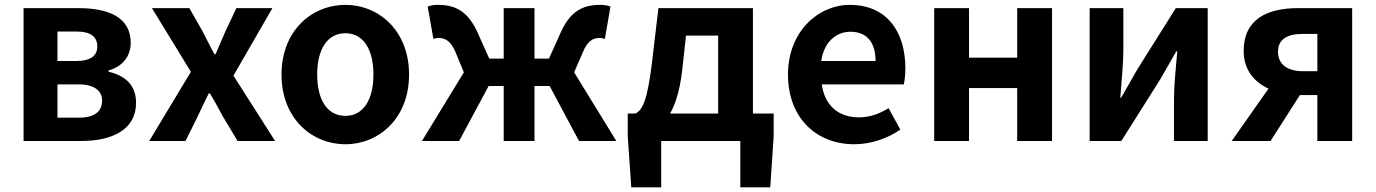

<svg xmlns="http://www.w3.org/2000/svg" viewBox="-20 -594 5796 809"><path d="M79.3 0H323.3C451 0 553.3 -46.4 553.3 -160.9C553.3 -237.6 505.1 -276.1 436.8 -292V-296.8C501.2 -314.9 530.8 -361.8 530.8 -413.4C530.8 -522.7 435.2 -559.8 310.3 -559.8H79.3ZM222.1 -336.9V-461.2H301.3C364.4 -461.2 389.9 -437.9 389.9 -398.1C389.9 -360.3 363.6 -336.9 299.1 -336.9ZM222.1 -98.3V-238.4H311.1C379 -238.4 410.2 -210.3 410.2 -170.5C410.2 -126.8 381.6 -98.3 313.9 -98.3Z M608.8 0H761.7L813 -103.4C828.5 -136.4 843.8 -169.4 859.6 -200.4H864.6C883.5 -169.4 901.6 -135.6 919 -103.4L981.1 0H1139.1L963.6 -275.3L1127.8 -559.8H975.9L929.5 -461.1C915.7 -429 901.1 -397.1 888.3 -365.5H883.5C866.7 -397.1 849.8 -429 834.1 -461.1L777.9 -559.8H620.1L784.3 -291.4Z M1435.3 13.8C1575.3 13.8 1703.6 -94.2 1703.6 -279.9C1703.6 -465.5 1575.3 -573.5 1435.3 -573.5C1294.5 -573.5 1166.2 -465.5 1166.2 -279.9C1166.2 -94.2 1294.5 13.8 1435.3 13.8ZM1435.3 -105.8C1358.4 -105.8 1316.5 -174.2 1316.5 -279.9C1316.5 -385.2 1358.4 -454 1435.3 -454C1511.4 -454 1553.5 -385.2 1553.5 -279.9C1553.5 -174.2 1511.4 -105.8 1435.3 -105.8Z M1757.9 0H1914.6L2038.9 -231.7H2102.4V0H2232.1V-231.7H2295.9L2419.7 0H2576.9L2399.2 -289.1L2435.1 -372.1C2456 -423.7 2479.9 -434.1 2507.9 -434.1C2515.9 -434.1 2521.6 -431.8 2528.6 -429.8L2552.2 -566.4C2539.6 -571.5 2525.7 -573.5 2509.9 -573.5C2435.2 -573.5 2383.1 -547.6 2341.9 -455.6L2293.2 -347.2H2232.1V-559.8H2102.4V-347.2H2041.3L1992.9 -455.6C1951.4 -547.6 1898.6 -573.5 1824.6 -573.5C1808.8 -573.5 1794.9 -571.5 1782.1 -566.4L1806.2 -429.8C1813.2 -431.8 1818.9 -434.1 1826.6 -434.1C1854.9 -434.1 1878.5 -423.7 1900.3 -372.1L1934.6 -289.1Z M2766 0H3099.4V195.2H3225.5L3239.9 -20V-115.7H2625V-20L2639.9 195.2H2766ZM3006 -43.2H3152.5V-559.8H2754.3L2727.2 -330.9C2707.3 -166 2686.3 -131.1 2658 -115.7L2674.1 -30.5C2763.8 -36 2832.1 -105.1 2854.6 -298.5L2870.4 -444.1H3006Z M3579.4 13.8C3648 13.8 3718.8 -9.9 3773.6 -47.9L3724.1 -138.2C3683.3 -113.1 3643.7 -99.6 3598.6 -99.6C3515.1 -99.6 3455.2 -147 3442.7 -238.4H3788.1C3791.7 -252.4 3794.8 -279 3794.8 -306.4C3794.8 -461.6 3715.5 -573.5 3560.7 -573.5C3428.1 -573.5 3300.2 -461.3 3300.2 -279.9C3300.2 -94.7 3422.2 13.8 3579.4 13.8ZM3440.4 -336.9C3452.1 -418.4 3504.2 -460.2 3563.1 -460.2C3635.5 -460.2 3669.3 -412 3669.3 -336.9Z M3916.3 0H4063V-222.8H4266V0H4412.8V-559.8H4266V-350.9H4063V-559.8H3916.3Z M4571.3 0H4704.8L4868.5 -259.3C4887.4 -291.5 4916.5 -343.6 4936.2 -377.4H4940.4C4934.3 -307.2 4926.6 -233 4926.6 -176.4V0H5068.7V-559.8H4934.4L4771.4 -300.5C4753.3 -267.5 4722.9 -216.2 4704 -182.4H4700.5C4705.7 -251.8 4713.3 -326.7 4713.3 -383.2V-559.8H4571.3Z M5530.8 0H5677.4V-559.8H5449.6C5321.6 -559.8 5220.3 -514.7 5220.3 -379.5C5220.3 -244.3 5346.6 -193.3 5457.4 -193.3H5530.8ZM5469.4 -294C5401.3 -294 5364.9 -325.7 5364.9 -375.6C5364.9 -426.9 5401.3 -451.1 5469.4 -451.1H5530.8V-294ZM5169.9 0H5333.6L5480.5 -229.9L5359.8 -270.2Z"/></svg>

Font: Source Han Sans JP VF
Style: Regular
Weight: 250
Designer: Ryoko NISHIZUKA 西塚涼子 (kana, bopomofo & ideographs); Paul D. Hunt (Latin, Greek & Cyrillic); Sandoll Communications 산돌커뮤니
Foundry: Adobe
Version: Version 2.004;hotconv 1.0.118;makeotfexe 2.5.65603